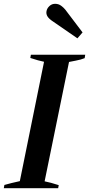

<svg xmlns="http://www.w3.org/2000/svg" viewBox="-33 -987 467 1007"><path d="M244 -875Q224 -888 216 -901Q208 -914 211 -929Q214 -944 226.5 -955.5Q239 -967 256 -967Q274 -967 287.5 -957Q301 -947 309 -937L400 -817L373 -786ZM-10 -17Q25 -27 71 -37L198 -663Q168 -669 126 -683L129 -700H414L411 -682Q392 -674 364.5 -669Q337 -664 329 -662L201 -36Q232 -30 275 -16L272 0H-13Z"/></svg>

Font: Trirong SemiBold
Style: Italic
Weight: 600
Italic angle: -12°
Designer: Katatrad Team
Foundry: CadsonDemak
Version: Version 1.001